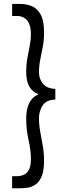

<svg xmlns="http://www.w3.org/2000/svg" viewBox="-20 -832 331 998"><path d="M86.9 146.5H43V84H68.4Q84 84 100.8 77.9Q117.7 71.8 129.2 52.7Q140.6 33.7 140.6 -5.9Q140.6 -51.3 128.4 -104.7Q116.2 -158.2 116.2 -215.8Q116.2 -266.6 132.8 -298.1Q149.4 -329.6 177.7 -339.8V-343.8Q149.4 -353.5 132.8 -381.6Q116.2 -409.7 116.2 -458Q116.2 -496.1 122.3 -529.5Q128.4 -563 134.5 -593.8Q140.6 -624.5 140.6 -654.3Q140.6 -688 131.3 -708.7Q122.1 -729.5 105.7 -739.3Q89.4 -749 68.4 -749H43V-811.5H86.9Q116.2 -811.5 144.3 -800.5Q172.4 -789.6 190.7 -757.6Q209 -725.6 209 -662.1Q209 -623 202.4 -588.6Q195.8 -554.2 189.2 -521.7Q182.6 -489.3 182.6 -456.1Q182.6 -422.4 203.1 -397Q223.6 -371.6 267.6 -370.1V-314.5Q220.2 -313 201.4 -283.4Q182.6 -253.9 182.6 -217.8Q182.6 -183.1 189.2 -147.2Q195.8 -111.3 202.4 -73.7Q209 -36.1 209 3.9Q209 56.2 196.3 85.4Q183.6 114.7 164.1 127.7Q144.5 140.6 123.8 143.6Q103 146.5 86.9 146.5Z"/></svg>

Font: Reddit Sans Condensed
Style: Regular
Weight: 400
Designer: Stephen Hutchings
Foundry: Reddit
Version: Version 1.014